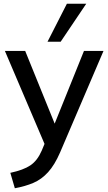

<svg xmlns="http://www.w3.org/2000/svg" viewBox="-20 -775 576 1022"><path d="M59 227 35 145Q105 130 142 105Q179 80 202 27L217 -9L6 -504H114L271 -117L427 -504H531L300 36Q271 103 236 141.5Q201 180 157.5 198.5Q114 217 59 227ZM233 -553 336 -755H439L303 -553Z"/></svg>

Font: Mulish SemiBold
Style: Regular
Weight: 600
Designer: Vernon Adams
Foundry: Vernon Adams
Version: Version 3.603; ttfautohint (v1.8.3)